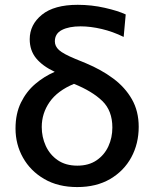

<svg xmlns="http://www.w3.org/2000/svg" viewBox="-20 -766 641 798"><path d="M301 11.5Q221.5 11.5 164 -22Q106.5 -55.5 75.5 -110.8Q44.5 -166 44.5 -232Q44.5 -293.5 67 -339.5Q89.5 -385.5 126.5 -417Q163.5 -448.5 207.5 -467.5Q156.5 -491.5 130 -524Q103.5 -556.5 103.5 -603Q103.5 -663.5 154.2 -704.8Q205 -746 303 -746Q360.5 -746 415.5 -733.5Q470.5 -721 502.5 -706L494 -612.5Q449.5 -634.5 402.8 -645.5Q356 -656.5 315 -656.5Q267 -656.5 237.5 -641.5Q208 -626.5 208 -594Q208 -573.5 225.5 -557.8Q243 -542 292.5 -521.5L337.5 -503Q401 -476.5 450.5 -439.8Q500 -403 528.2 -353.5Q556.5 -304 556.5 -239Q556.5 -169 525.8 -112.2Q495 -55.5 437.8 -22Q380.5 11.5 301 11.5ZM153.5 -238Q153.5 -196.5 170.2 -159.8Q187 -123 220 -100.2Q253 -77.5 301.5 -77.5Q349 -77.5 381.5 -99.8Q414 -122 430.5 -158Q447 -194 447 -236Q447 -306 405 -346.5Q363 -387 287.5 -417.5Q219 -389 186.2 -342Q153.5 -295 153.5 -238Z"/></svg>

Font: Commissioner Medium
Style: Regular
Weight: 500
Designer: Kostas Bartsokas
Foundry: Kostas Bartsokas
Version: Version 1.000; ttfautohint (v1.8.3)